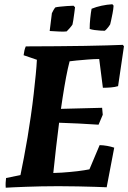

<svg xmlns="http://www.w3.org/2000/svg" viewBox="-20 -865 596 892"><path d="M6.7 7.1Q5.7 -4.4 6.2 -15.7Q6.7 -27 8.2 -38L75 -51.6Q82.6 -87.5 91.1 -132.7Q99.7 -177.9 108.1 -227.5Q116.4 -277.1 123.1 -324.6Q131.2 -380.8 136.6 -429Q142.1 -477.2 146 -517.3Q150 -557.5 151.4 -587.3L89.7 -608.4Q91.2 -620.5 93.5 -630.5Q95.8 -640.6 99.8 -649.5Q177 -649.5 245.9 -650.3Q314.8 -651 373.3 -651.8Q431.7 -652.6 476.6 -654.1Q521.4 -655.6 550.4 -656.6L555.9 -650.2L528.6 -464.8Q514 -460.3 495.2 -458.8Q476.3 -457.2 458 -457.2L440.9 -590.8Q417.3 -590.8 388.7 -588.5Q360 -586.2 336.5 -584Q313 -581.7 303.4 -580.2Q295.3 -549.8 287.1 -506.7Q279 -463.6 270.9 -411.3Q262.8 -359.1 255.3 -300.9Q247.7 -242.7 240.8 -182Q233.9 -121.4 227.6 -61.3Q247.4 -61.8 266.6 -63Q285.9 -64.2 304.6 -66Q323.4 -67.7 340.1 -69.7Q356.8 -71.7 370.8 -74Q384.8 -76.2 395.5 -78.3L442.9 -190.8Q460.1 -190.4 477.9 -187.2Q495.6 -184 510.7 -179L475.6 5Q456.6 4 421.5 3Q386.5 2 342.6 1Q298.8 0 250.8 0Q210.1 0 171.9 0.8Q133.6 1.5 101.2 2.8Q68.8 4 44.3 5.1Q19.8 6.1 6.7 7.1ZM437.9 -285.7Q393.9 -288.7 346.1 -291.1Q298.3 -293.6 250.6 -295L260.1 -359.2L454.4 -364.2L457.4 -331.9ZM210.8 -721 221.1 -803.9Q224 -810.3 228.3 -817.7Q232.5 -825.2 236.9 -830.5Q243.8 -832.5 258.5 -834Q273.3 -835.4 290.8 -836.9Q308.3 -838.4 321.6 -838.4L328.6 -831.3Q327.6 -821.9 325.2 -804.4Q322.7 -787 320.5 -771.3Q318.3 -755.6 316.8 -751.2Q313.4 -745.3 304.2 -734.6Q295 -724 289.7 -719.1Q276.4 -717.2 253.5 -718.6Q230.6 -719.9 210.8 -721ZM396.6 -730.5Q396.5 -753.1 399.3 -779.7Q402 -806.3 405.5 -824.3Q426.9 -833.1 451.8 -838.4Q476.8 -843.8 502.1 -845.3L507.7 -838.7Q506.6 -821.5 502.9 -802.8Q499.1 -784.1 496.2 -770.1Q493.2 -756.1 491.8 -751.6Q490.2 -748.6 485.3 -742Q480.4 -735.4 475 -729.5Q469.6 -723.7 467.1 -722.1Q460.2 -722.1 446.6 -722.8Q433.1 -723.6 419.3 -725.5Q405.4 -727.5 396.6 -730.5Z"/></svg>

Font: Labrada
Style: Italic
Weight: 400
Italic angle: -7°
Designer: Mercedes Jáuregui
Foundry: Omnibus-Type Team
Version: Version 1.000